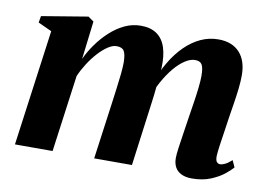

<svg xmlns="http://www.w3.org/2000/svg" viewBox="-64 -634 1031 741"><g transform="rotate(10 452.0 -263.0)"><path d="M249 -519.5 231 -370Q244.5 -399.5 265.2 -428.8Q286 -458 312.2 -482.2Q338.5 -506.5 368.8 -521Q399 -535.5 433 -535.5Q471.5 -535.5 495.8 -518.2Q520 -501 530.5 -468.2Q541 -435.5 539 -389Q538.5 -381.5 537.5 -370.5Q536.5 -359.5 534.8 -347.5Q533 -335.5 531.5 -325L514 -320.5Q531 -370 554.2 -409.5Q577.5 -449 606.2 -477.2Q635 -505.5 667.8 -520.5Q700.5 -535.5 736.5 -535.5Q790.5 -535.5 819.8 -503.5Q849 -471.5 849 -414Q849 -391 845.8 -362.2Q842.5 -333.5 837.8 -303.5Q833 -273.5 828.5 -245Q825 -219.5 820.5 -190.2Q816 -161 812.2 -134.8Q808.5 -108.5 807.5 -91Q807.5 -73.5 812.8 -67.8Q818 -62 825.5 -62Q834 -62 845.2 -67.5Q856.5 -73 871 -86L883 -59.5Q873.5 -48 853 -31.5Q832.5 -15 801 -2Q769.5 11 727 11Q703.5 11 686.8 3Q670 -5 661.8 -20Q653.5 -35 653.5 -56Q653.5 -69.5 657.2 -97.2Q661 -125 666.2 -157.8Q671.5 -190.5 675.5 -219Q680.5 -250 685.2 -281.2Q690 -312.5 693 -339.8Q696 -367 696 -385.5Q696 -416 688.8 -428.8Q681.5 -441.5 661.5 -441.5Q643 -441.5 621.8 -427.5Q600.5 -413.5 580 -388.8Q559.5 -364 541.8 -331.8Q524 -299.5 513 -263L535.5 -351.5Q534 -332 532.2 -314.5Q530.5 -297 528.5 -279.2Q526.5 -261.5 523.5 -241L491.5 0H343.5L373.5 -218.5Q377.5 -250 381.8 -281Q386 -312 388.8 -339.2Q391.5 -366.5 391.5 -384.5Q391 -416.5 383.2 -429Q375.5 -441.5 354 -441.5Q338 -441.5 319.8 -429.2Q301.5 -417 283 -396.8Q264.5 -376.5 248.5 -351.5Q232.5 -326.5 221.5 -301L180.5 0H33L95 -454.5L41.5 -479L46 -505L227 -535Z"/></g></svg>

Font: Merriweather 96pt ExtraBold
Style: Italic
Weight: 800
Italic angle: -7.8°
Version: Version 2.101